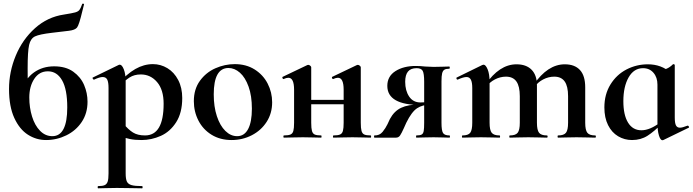

<svg xmlns="http://www.w3.org/2000/svg" viewBox="-20 -747 3760 1042"><path d="M29 -264Q29 -357 65.5 -445Q102 -533 170 -594Q238 -655 327 -668Q371 -675 387.5 -679.5Q404 -684 411 -693Q418 -702 426 -725Q427 -728 432 -727Q437 -726 436 -723L427 -687Q409 -611 398 -597.5Q387 -584 354.5 -580Q322 -576 304 -574Q273 -570 262 -569Q194 -561 170 -549.5Q146 -538 138 -503Q130 -468 130 -375L131 -206L95 -256Q118 -321 164.5 -354Q211 -387 274 -387Q337 -387 377.5 -358Q418 -329 436.5 -285.5Q455 -242 455 -195Q455 -132 423.5 -85Q392 -38 340 -12.5Q288 13 230 13Q177 13 131.5 -16Q86 -45 57.5 -107Q29 -169 29 -264ZM345 -164Q345 -262 317 -311Q289 -360 240 -360Q193 -360 166 -319Q139 -278 139 -218Q139 -163 154 -114.5Q169 -66 197.5 -37Q226 -8 264 -8Q345 -8 345 -164Z M513 263Q537 263 548.5 257.5Q560 252 564.5 238Q569 224 569 194V-269Q569 -301 562 -315Q555 -329 537 -329Q521 -329 491 -315H489Q486 -315 483.5 -320Q481 -325 483 -326L625 -395Q627 -396 630 -396Q642 -396 652 -370.5Q662 -345 662 -303V194Q662 224 668.5 238Q675 252 693.5 257.5Q712 263 751 263Q754 263 754 269Q754 275 751 275Q714 275 693 274L614 273L555 274Q540 275 513 275Q510 275 510 269Q510 263 513 263ZM616 -12 651 -75Q676 -44 701.5 -28Q727 -12 767 -12Q868 -12 868 -184Q868 -260 832.5 -301.5Q797 -343 744 -343Q709 -343 683 -326.5Q657 -310 627 -276L617 -288Q668 -346 714.5 -372.5Q761 -399 810 -399Q852 -399 888.5 -377Q925 -355 947 -313Q969 -271 969 -215Q969 -135 936 -83.5Q903 -32 852.5 -9.5Q802 13 748 13Q712 13 685 7.5Q658 2 616 -12Z M1032 -198Q1032 -263 1065 -308.5Q1098 -354 1149 -376.5Q1200 -399 1254 -399Q1316 -399 1362 -370Q1408 -341 1432.5 -293.5Q1457 -246 1457 -192Q1457 -132 1427 -85.5Q1397 -39 1346.5 -13Q1296 13 1237 13Q1175 13 1128.5 -15.5Q1082 -44 1057 -92.5Q1032 -141 1032 -198ZM1347 -157Q1347 -227 1329 -277Q1311 -327 1282 -352.5Q1253 -378 1220 -378Q1140 -378 1140 -235Q1140 -168 1157 -116.5Q1174 -65 1203 -36.5Q1232 -8 1267 -8Q1306 -8 1326.5 -46.5Q1347 -85 1347 -157Z M1790 -12Q1814 -12 1825.5 -17Q1837 -22 1841 -36.5Q1845 -51 1845 -81V-260Q1845 -325 1814 -325Q1803 -325 1788 -318H1787Q1784 -318 1782 -323.5Q1780 -329 1783 -330L1917 -394Q1919 -395 1922 -395Q1927 -395 1932.5 -390.5Q1938 -386 1938 -382V-81Q1938 -51 1942 -36.5Q1946 -22 1957 -17Q1968 -12 1992 -12Q1994 -12 1994 -6Q1994 0 1992 0Q1964 0 1949 -1L1893 -2L1834 -1Q1818 0 1790 0Q1787 0 1787 -6Q1787 -12 1790 -12ZM1521 -12Q1545 -12 1556.5 -17Q1568 -22 1572 -36.5Q1576 -51 1576 -81V-260Q1576 -325 1545 -325Q1534 -325 1519 -318H1518Q1515 -318 1513 -323.5Q1511 -329 1514 -330L1648 -394Q1650 -395 1653 -395Q1658 -395 1663.5 -390.5Q1669 -386 1669 -382V-81Q1669 -51 1673 -36.5Q1677 -22 1688 -17Q1699 -12 1723 -12Q1725 -12 1725 -6Q1725 0 1723 0Q1695 0 1680 -1L1624 -2L1566 -1Q1550 0 1521 0Q1518 0 1518 -6Q1518 -12 1521 -12ZM1621 -205H1890V-181H1621Z M2419 0Q2396 0 2383 -1L2333 -2L2278 -1Q2265 0 2240 0Q2238 0 2238 -6Q2238 -12 2240 -12Q2260 -12 2268.5 -17Q2277 -22 2279.5 -36Q2282 -50 2282 -81V-181L2317 -179Q2273 -179 2243.5 -159.5Q2214 -140 2185 -81L2172 -52Q2159 -23 2151 -11.5Q2143 0 2129 0H2012Q2010 0 2010 -6Q2010 -12 2012 -12Q2040 -11 2056.5 -31.5Q2073 -52 2083 -73Q2093 -94 2096 -101Q2119 -144 2157 -162Q2195 -180 2258 -180L2265 -177Q2082 -177 2082 -281Q2082 -333 2126 -361Q2170 -389 2236 -389Q2262 -389 2287 -386Q2319 -384 2333 -384L2382 -385Q2395 -386 2418 -386Q2421 -386 2421 -380Q2421 -374 2418 -374Q2400 -374 2391.5 -368.5Q2383 -363 2379.5 -349Q2376 -335 2376 -305V-81Q2376 -38 2384.5 -25Q2393 -12 2419 -12Q2422 -12 2422 -6Q2422 0 2419 0ZM2262 -191Q2297 -191 2320 -196L2282 -185V-303Q2282 -348 2274 -362.5Q2266 -377 2241 -377Q2209 -377 2194 -358.5Q2179 -340 2179 -303Q2179 -255 2200.5 -223Q2222 -191 2262 -191Z M3009 -12Q3040 -12 3051.5 -26.5Q3063 -41 3063 -81V-225Q3063 -279 3044.5 -305Q3026 -331 2988 -331Q2957 -331 2928 -316Q2899 -301 2881 -275L2876 -287Q2952 -398 3045 -398Q3099 -398 3127.5 -367Q3156 -336 3156 -273V-81Q3156 -41 3167.5 -26.5Q3179 -12 3210 -12Q3214 -12 3214 -6Q3214 0 3210 0Q3184 0 3169 -1L3109 -2L3051 -1Q3035 0 3009 0Q3006 0 3006 -6Q3006 -12 3009 -12ZM2747 -12Q2778 -12 2789.5 -26.5Q2801 -41 2801 -81V-225Q2801 -279 2782.5 -305Q2764 -331 2726 -331Q2695 -331 2666 -316Q2637 -301 2619 -275L2614 -287Q2690 -398 2783 -398Q2836 -398 2865 -368.5Q2894 -339 2894 -284V-81Q2894 -41 2905.5 -26.5Q2917 -12 2948 -12Q2952 -12 2952 -6Q2952 0 2948 0Q2922 0 2907 -1L2847 -2L2789 -1Q2773 0 2747 0Q2744 0 2744 -6Q2744 -12 2747 -12ZM2490 -12Q2521 -12 2532 -26.5Q2543 -41 2543 -81V-269Q2543 -300 2535.5 -314.5Q2528 -329 2512 -329Q2495 -329 2464 -315H2462Q2459 -315 2457.5 -320Q2456 -325 2458 -326L2597 -394Q2603 -396 2604 -396Q2616 -396 2626.5 -370.5Q2637 -345 2637 -303V-81Q2637 -41 2648.5 -26.5Q2660 -12 2691 -12Q2694 -12 2694 -6Q2694 0 2691 0Q2665 0 2650 -1L2590 -2L2531 -1Q2516 0 2490 0Q2487 0 2487 -6Q2487 -12 2490 -12Z M3260 -164Q3260 -235 3293 -288.5Q3326 -342 3380 -370Q3434 -398 3496 -398Q3569 -398 3621 -352L3548 -288Q3548 -327 3526.5 -352Q3505 -377 3470 -377Q3420 -377 3391.5 -327Q3363 -277 3363 -198Q3363 -123 3388.5 -81.5Q3414 -40 3461 -40Q3508 -40 3565 -84L3573 -77Q3531 -34 3494.5 -10.5Q3458 13 3410 13Q3369 13 3334.5 -7.5Q3300 -28 3280 -68Q3260 -108 3260 -164ZM3548 -82V-359Q3581 -367 3598.5 -374.5Q3616 -382 3632 -398Q3633 -399 3635 -399Q3637 -399 3639.5 -397.5Q3642 -396 3642 -394V-109Q3642 -79 3648.5 -66.5Q3655 -54 3670 -54Q3683 -54 3711 -65H3713Q3716 -65 3718.5 -60Q3721 -55 3718 -54L3580 13Q3578 14 3575 14Q3564 14 3556 -12Q3548 -38 3548 -82Z"/></svg>

Font: Cormorant Infant
Style: Bold
Weight: 700
Designer: Christian Thalmann (Catharsis Fonts)
Foundry: Catharsis Fonts
Version: Version 4.000